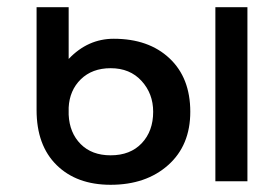

<svg xmlns="http://www.w3.org/2000/svg" viewBox="-20 -508 748 538"><path d="M290 9.8Q194.8 9.8 138.7 -45.4Q82.5 -100.6 82.5 -199.7V-487.8H172.4V-342.8Q226.1 -399.4 298.8 -399.4Q396.5 -399.4 454.8 -344.7Q513.2 -290 513.2 -194.8Q513.2 -100.6 451.2 -45.4Q389.2 9.8 290 9.8ZM583.5 0V-487.8H673.3V0ZM290 -72.8Q345.2 -72.8 377.2 -106.7Q409.2 -140.6 409.2 -194.8Q409.2 -245.6 376.7 -281.2Q344.2 -316.9 290 -316.9Q238.3 -316.9 206.5 -285.9Q174.8 -254.9 172.4 -206.5V-186.5Q174.8 -135.7 206.1 -104.2Q237.3 -72.8 290 -72.8Z"/></svg>

Font: HK Grotesk Medium
Style: Regular
Weight: 500
Designer: Alfredo Marco Pradil and Stefan Peev
Foundry: Hanken Design Co.
Version: Version 1.045;PS 001.045;hotconv 1.0.88;makeotf.lib2.5.64775